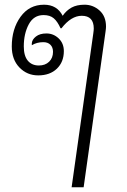

<svg xmlns="http://www.w3.org/2000/svg" viewBox="-20 -595 540 815"><path d="M376 -453Q378 -467 378 -474Q378 -528 327 -528Q282 -528 241 -475H237Q224 -504 208 -517.5Q192 -531 165 -531Q123 -531 102 -491.5Q81 -452 81 -398Q81 -358 98 -337.5Q115 -317 145 -317Q172 -317 188.5 -333Q205 -349 205 -375Q205 -394 194 -405Q183 -416 164 -416Q136 -416 115 -403V-411Q116 -427 132.5 -440Q149 -453 177 -453Q207 -453 229 -432Q251 -411 251 -378Q251 -332 221.5 -303.5Q192 -275 142 -275Q95 -275 62.5 -308.5Q30 -342 30 -398Q30 -472 67 -523.5Q104 -575 167 -575Q222 -575 246 -528Q262 -551 284 -563Q306 -575 339 -575Q375 -575 402.5 -550.5Q430 -526 430 -482Q430 -475 428 -461L335 200H284Z"/></svg>

Font: Krub Light
Style: Italic
Weight: 300
Italic angle: -8°
Designer: Ekaluck Peanpanawate
Foundry: Cadson Demak Co.,Ltd.
Version: Version 1.000; ttfautohint (v1.6)